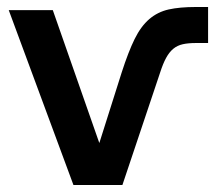

<svg xmlns="http://www.w3.org/2000/svg" viewBox="-20 -529 615 549"><path d="M5 -500H131L264 -120L328 -322Q347 -381 365 -417.5Q383 -454 407 -474.5Q431 -495 462.5 -502Q494 -509 540 -509H575V-406H540Q518 -406 502.5 -402.5Q487 -399 475.5 -389.5Q464 -380 455 -363.5Q446 -347 438 -322L330 0H190Z"/></svg>

Font: PT Root UI Web Bold
Style: Regular
Weight: 700
Designer: Vitaly Kuzmin
Foundry: ParaType Ltd.
Version: Version 1.000W